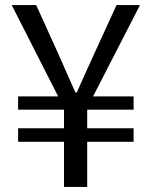

<svg xmlns="http://www.w3.org/2000/svg" viewBox="-20 -733 595 753"><path d="M208 -355H51V-303H231V-230H51V-177H231V0H322V-177H504V-230H322V-303H504V-355H345L529 -713H437L349 -521C326 -472 305 -423 281 -370H276C252 -423 231 -472 209 -521L122 -713H26Z"/></svg>

Font: Kinto Sans
Style: Regular
Weight: 400
Designer: Authors: Ryoko NISHIZUKA  (kana & ideographs); Paul D. Hunt (Latin, Greek & Cyrillic); Wenlong ZHANG  (bopomofo); Sandol
Foundry: Adobe Systems Incorporated, ookami Inc.
Version: Version 0.001